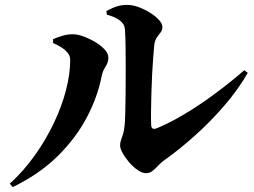

<svg xmlns="http://www.w3.org/2000/svg" viewBox="-20 -745 1040 785"><path d="M577 -37Q561 -37 542.5 -50Q524 -63 508 -81.5Q492 -100 481.5 -119Q471 -138 471 -150Q471 -161 474.5 -171.5Q478 -182 482.5 -195.5Q487 -209 489 -228Q491 -241 492 -276.5Q493 -312 493.5 -359Q494 -406 494 -456Q494 -506 493.5 -550Q493 -594 491 -623Q490 -646 470.5 -661Q451 -676 417 -685L415 -700Q441 -714 460 -719.5Q479 -725 500 -725Q522 -725 546.5 -716Q571 -707 593.5 -693Q616 -679 630 -663.5Q644 -648 644 -635Q644 -622 637 -613Q630 -604 622 -593Q614 -582 611 -563Q609 -545 606.5 -512.5Q604 -480 602 -441.5Q600 -403 599 -363.5Q598 -324 597.5 -291Q597 -258 598 -236Q598 -211 622 -221Q673 -242 733.5 -278Q794 -314 857 -360.5Q920 -407 979 -458L993 -447Q952 -376 894.5 -310Q837 -244 773.5 -187.5Q710 -131 649 -88Q638 -80 627 -68Q616 -56 604 -46.5Q592 -37 577 -37ZM20 6Q77 -46 122.5 -110Q168 -174 200.5 -242.5Q233 -311 250 -377Q267 -443 267 -500Q267 -516 257 -528.5Q247 -541 231.5 -551Q216 -561 197 -569V-585Q216 -593 236 -599Q256 -605 279 -605Q297 -605 321.5 -596Q346 -587 369.5 -573Q393 -559 408 -542.5Q423 -526 423 -510Q423 -490 411.5 -472.5Q400 -455 396 -435Q379 -348 334.5 -264Q290 -180 215.5 -106.5Q141 -33 32 20Z"/></svg>

Font: Noto Serif JP ExtraLight ExtraBold
Style: Regular
Weight: 800
Version: Version 2.003-H1;hotconv 1.1.1;makeotfexe 2.6.0